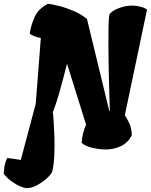

<svg xmlns="http://www.w3.org/2000/svg" viewBox="-62 -776 794 1010"><path d="M711.4 -725.6 594.7 -169.9Q610.4 -145.5 620.4 -122.6Q630.4 -99.6 631.3 -64Q610.8 -24.9 574 -7.3Q537.1 10.3 495.1 10.3Q462.9 10.3 424.8 1.7Q386.7 -6.8 368.2 -23.9Q367.7 -25.4 367.7 -26.9Q367.7 -28.3 367.7 -29.8Q368.7 -49.8 375.7 -77.4Q382.8 -105 391.1 -119.6L290.5 -440.9Q282.7 -409.7 271.7 -367.7Q260.7 -325.7 248.5 -283.4Q236.3 -241.2 224.6 -209L218.3 -191.9L214.8 -181.2L216.8 -182.1Q218.3 -167.5 220.7 -131.8Q223.1 -96.2 224.4 -50.5Q225.6 -4.9 223.6 41.5Q221.7 87.9 213.4 124Q210 137.7 187.7 158.9Q165.5 180.2 135.3 197Q105 213.9 76.2 213.9Q48.8 208.5 24.2 194.3Q-0.5 180.2 -18.1 164.3Q-35.6 148.4 -42.5 137.2Q-40.5 109.9 -37.4 93.5Q-34.2 77.1 -24.4 55.2Q-11.7 56.2 8.1 59.3Q27.8 62.5 47.4 65.4L126 -230L152.8 -576.2Q137.2 -578.6 122.1 -584.2Q106.9 -589.8 94.2 -598.6Q100.6 -642.1 119.9 -686Q139.2 -730 190.9 -756.3Q212.9 -753.4 249 -744.4Q285.2 -735.4 324.5 -718.8Q363.8 -702.1 395.5 -676.3L513.2 -190.9L515.6 -192.9Q514.6 -231.4 512.9 -287.1Q511.2 -342.8 510 -405Q508.8 -467.3 508.3 -526.1Q507.8 -585 508.8 -630.9Q509.8 -676.8 512.7 -698.2Q523.9 -717.8 560.5 -732.2Q597.2 -746.6 634.3 -746.6Q652.8 -746.6 675.5 -741.2Q698.2 -735.8 711.4 -725.6Z"/></svg>

Font: Fruktur
Style: Italic
Weight: 400
Italic angle: -8°
Designer: Viktoriya Grabowska, Eben Sorkin
Foundry: Viktoriya Grabowska
Version: Version 1.008; ttfautohint (v1.8.4.7-5d5b)